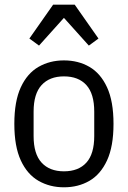

<svg xmlns="http://www.w3.org/2000/svg" viewBox="-20 -785 544 817"><path d="M252 12Q192 12 144 -15.5Q96 -43 68.5 -102.5Q41 -162 41 -258Q41 -354 68.5 -413.5Q96 -473 144 -500.5Q192 -528 252 -528Q313 -528 360.5 -500.5Q408 -473 435.5 -413.5Q463 -354 463 -258Q463 -162 435.5 -102.5Q408 -43 360.5 -15.5Q313 12 252 12ZM252 -56Q314 -56 347.5 -93Q381 -130 381 -206V-310Q381 -386 347.5 -423Q314 -460 252 -460Q191 -460 157 -423Q123 -386 123 -310V-206Q123 -130 157 -93Q191 -56 252 -56ZM206 -765H298L399 -621L358 -591L252 -709L146 -591L105 -621Z"/></svg>

Font: IBM Plex Sans Condensed
Style: Regular
Weight: 400
Width: 3
Designer: Mike Abbink, Paul van der Laan, Pieter van Rosmalen
Foundry: Bold Monday
Version: Version 3.201